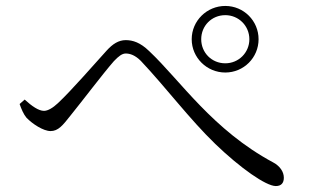

<svg xmlns="http://www.w3.org/2000/svg" viewBox="-20 -699 1040 646"><path d="M625 -567C625 -505 676 -455 738 -455C800 -455 850 -505 850 -567C850 -629 800 -679 738 -679C676 -679 625 -629 625 -567ZM657 -567C657 -612 692 -648 738 -648C783 -648 819 -612 819 -567C819 -522 783 -486 738 -486C692 -486 657 -522 657 -567ZM46 -349C52 -332 59 -315 69 -303C89 -282 126 -258 150 -258C176 -258 191 -277 217 -310C256 -358 327 -452 363 -493C379 -510 391 -519 403 -519C418 -519 435 -513 454 -494C538 -405 618 -298 704 -215C789 -133 875 -73 908 -73C927 -73 935 -84 935 -101C935 -121 922 -140 900 -152C695 -262 588 -427 482 -527C452 -556 427 -564 403 -564C379 -564 359 -551 339 -529C299 -485 220 -394 175 -352C158 -336 141 -326 128 -326C110 -326 87 -342 63 -364Z"/></svg>

Font: Noto Serif HK Light
Style: Regular
Weight: 300
Designer: Ryoko NISHIZUKA 西塚涼子 (kana & ideographs); Frank Grießhammer (Latin, Greek & Cyrillic); Wenlong ZHANG 张文龙 (bopomofo); San
Foundry: Adobe
Version: Version 2.001;hotconv 1.1.0;makeotfexe 2.6.0